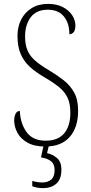

<svg xmlns="http://www.w3.org/2000/svg" viewBox="-20 -744 466 988"><path d="M213 10Q157 10 121.5 -10Q86 -30 69.5 -61Q53 -92 53 -125Q53 -143 60 -158Q67 -173 82 -173Q85 -108 117 -64Q149 -20 215 -20Q278 -20 310 -57.5Q342 -95 342 -164Q342 -210 328 -240.5Q314 -271 284 -295.5Q254 -320 206 -348Q163 -373 133 -400.5Q103 -428 86.5 -466Q70 -504 70 -560Q70 -606 89 -643.5Q108 -681 143.5 -702.5Q179 -724 227 -724Q272 -724 303.5 -707.5Q335 -691 351.5 -665.5Q368 -640 368 -613Q368 -590 359.5 -579Q351 -568 337 -568Q337 -625 308.5 -659.5Q280 -694 226 -694Q167 -694 138 -655Q109 -616 109 -557Q109 -513 122 -483.5Q135 -454 162 -431Q189 -408 231 -383Q273 -358 307 -331.5Q341 -305 361.5 -268Q382 -231 382 -175Q382 -88 338.5 -39Q295 10 213 10ZM201 224Q188 224 174 222Q160 220 146 214V187Q160 191 172.5 193Q185 195 197 195Q226 195 243.5 180Q261 165 261 131Q261 101 243 86Q225 71 191 66L207 -9H235L222 44Q251 50 273.5 69.5Q296 89 296 129Q296 177 270.5 200.5Q245 224 201 224Z"/></svg>

Font: Noto Serif Myanmar Condensed ExtraLight
Style: Regular
Weight: 200
Width: 3
Designer: Ben Mitchell and the Monotype Design Team
Foundry: Monotype Imaging Inc.
Version: Version 2.106; ttfautohint (v1.8.4.7-5d5b)